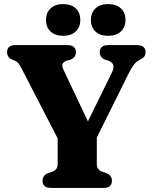

<svg xmlns="http://www.w3.org/2000/svg" viewBox="-20 -921 746 941"><path d="M437.5 -212.5 289.5 -190.5 87.5 -582Q77.5 -601.5 71 -609.8Q64.5 -618 52 -624L37.5 -630Q25.5 -635.5 20 -644.8Q14.5 -654 14.5 -665.5Q14.5 -681.5 24.5 -690.8Q34.5 -700 56 -700H309.5Q331 -700 341.5 -690.8Q352 -681.5 352 -665.5Q352 -638 324 -628L308 -624Q288 -616.5 285.8 -605.5Q283.5 -594.5 294 -573L436.5 -272L366.5 -236L528.5 -565.5Q539 -587 535.2 -601.5Q531.5 -616 509.5 -624.5L490.5 -630Q481.5 -634.5 475.2 -643.2Q469 -652 469 -665.5Q469 -681.5 479 -690.8Q489 -700 510.5 -700H652Q673 -700 683.2 -690.8Q693.5 -681.5 693.5 -665.5Q693.5 -653.5 688.2 -645.5Q683 -637.5 671 -631L663.5 -627Q654.5 -622.5 647 -616Q639.5 -609.5 630.5 -596.2Q621.5 -583 608.5 -557ZM262.5 -261H454.5V-115.5Q454.5 -102.5 461 -93.5Q467.5 -84.5 481 -79.5L502.5 -72Q528.5 -61 528.5 -34.5Q528.5 -18.5 518.5 -9.2Q508.5 0 487.5 0H229.5Q208.5 0 198.5 -9.2Q188.5 -18.5 188.5 -34.5Q188.5 -61 214.5 -72L236 -79.5Q250.5 -85 256.5 -94.2Q262.5 -103.5 262.5 -115.5ZM289.5 -745.5Q251 -745.5 228.2 -766.2Q205.5 -787 205.5 -823Q205.5 -859.5 228.2 -880.2Q251 -901 289.5 -901Q328.5 -901 351 -880.2Q373.5 -859.5 373.5 -823Q373.5 -787.5 351 -766.5Q328.5 -745.5 289.5 -745.5ZM509.5 -745.5Q471 -745.5 448.2 -766.2Q425.5 -787 425.5 -823Q425.5 -859 448.2 -880Q471 -901 509.5 -901Q549.5 -901 572.2 -880.2Q595 -859.5 595 -823Q595 -787.5 572.2 -766.5Q549.5 -745.5 509.5 -745.5Z"/></svg>

Font: Fraunces 28pt Soft Wonky
Style: Bold
Weight: 700
Version: Version 1.000;[b76b70a41]